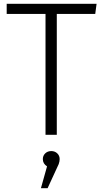

<svg xmlns="http://www.w3.org/2000/svg" viewBox="-20 -705 535 1004"><path d="M277 0H218V-632H15V-685H485L478 -632H277ZM229 279H194L226 165Q204 151 204 127Q204 109 216.5 97Q229 85 248 85Q267 85 279.5 97Q292 109 292 127Q292 139 287 153Q286 157 229 279Z"/></svg>

Font: Trujillo Light
Style: Regular
Weight: 300
Designer: Fira Sans original fonts by bBox Type GmbH, Carrois Corporate GbR, & Edenspiekermann AG / Changes by Cristiano Sobral
Foundry: Fira Sans original fonts by bBox Type GmbH, Carrois Corporate GbR, & Edenspiekermann AG / Changes by Cristiano Sobral
Version: Version 4.301;July 28, 2020;FontCreator 13.0.0.2655 64-bit